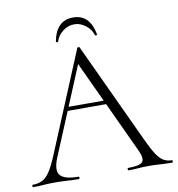

<svg xmlns="http://www.w3.org/2000/svg" viewBox="-88 -864 872 942"><g transform="rotate(-10 348.0 -393.0)"><path d="M212 -339 227 -358H433L440 -339ZM694 -12Q698 -12 698 -6Q698 0 694 0Q666 0 636.5 -2Q607 -4 580 -4Q549 -4 526.5 -2Q504 0 477 0Q473 0 473 -6Q473 -12 477 -12Q533 -12 547.5 -27Q562 -42 543 -84L317 -570L336 -587L143 -123Q118 -62 139 -37Q160 -12 228 -12Q233 -12 233 -6Q233 0 228 0Q198 0 173 -2Q148 -4 110 -4Q75 -4 53.5 -2Q32 0 2 0Q-2 0 -2 -6Q-2 -12 2 -12Q29 -12 49 -22Q69 -32 86.5 -58Q104 -84 124 -132L333 -635Q335 -638 339.5 -638Q344 -638 345 -635L577 -137Q600 -87 618 -59.5Q636 -32 654 -22Q672 -12 694 -12ZM246 -682Q245 -679 239.5 -680Q234 -681 235 -684Q254 -786 338 -786Q421 -786 440 -684Q441 -681 435.5 -680Q430 -679 429 -682Q421 -711 394.5 -731.5Q368 -752 338 -752Q307 -752 280.5 -731.5Q254 -711 246 -682Z"/></g></svg>

Font: Cormorant Light
Style: Regular
Weight: 300
Designer: Christian Thalmann (Catharsis Fonts)
Foundry: Catharsis Fonts
Version: Version 4.000